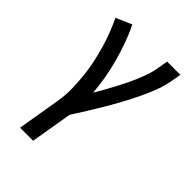

<svg xmlns="http://www.w3.org/2000/svg" viewBox="-218 -624 936 936"><g transform="rotate(45 250.0 -156.5)"><path d="M98 215 136 -13Q143 -56 142 -98Q141 -140 137 -181.5Q133 -223 124.5 -263Q116 -303 105 -342Q94 -381 79.5 -419Q65 -457 48 -493L129 -528Q150 -486 166 -441Q182 -396 195 -349.5Q208 -303 216.5 -255Q225 -207 229 -158Q244 -183 258 -208Q272 -233 285.5 -258.5Q299 -284 311.5 -309.5Q324 -335 335 -361.5Q346 -388 355 -414.5Q364 -441 368 -468L377 -520H468L459 -468Q452 -427 436 -386Q420 -345 401 -305.5Q382 -266 361 -227.5Q340 -189 317.5 -151Q295 -113 271.5 -75Q248 -37 224 0L188 215Z"/></g></svg>

Font: Iosevka Term Curly Md Obl
Style: Regular
Weight: 500
Italic angle: -9°
Designer: Belleve Invis
Foundry: Belleve Invis
Version: Version 32.3.0